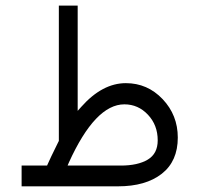

<svg xmlns="http://www.w3.org/2000/svg" viewBox="-20 -657 703 677"><path d="M536.1 -162.1Q536.1 -215.8 501.7 -252.4Q467.3 -289.1 418.5 -289.1Q315.9 -289.1 222.7 -83.5L218.3 -73.2H229.5H405.8Q465.8 -73.2 501 -94.2Q536.1 -115.2 536.1 -162.1ZM187.5 -161.6V-637.2H253.9V-285.2V-266.1L266.6 -280.3Q340.8 -363.8 423.8 -363.8Q500 -363.8 553.5 -307.4Q606.9 -251 606.9 -171.9Q606.9 -88.4 550.3 -44.2Q493.7 0 396 0H56.2V-73.2H141.1H146L147.9 -77.6Q154.8 -94.2 186.5 -158.2L187.5 -159.7Z"/></svg>

Font: Shabnam Light FD
Style: Light-FD
Weight: 300
Foundry: DejaVu fonts team - Redesigned by Saber Rastikerdar - Based on Vazir font
Version: Version 5.0.0